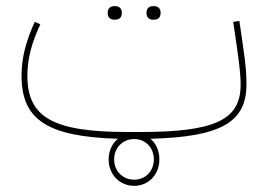

<svg xmlns="http://www.w3.org/2000/svg" viewBox="-20 -440 866 624"><path d="M416 164C463 164 498 127 498 78C498 50 487 26 469 11C699 5 781 -43 781 -166C781 -196 780 -221 769 -296L758 -372L738 -369L749 -293C761 -211 762 -186 762 -164C762 -50 678 -11 435 -11H395C153 -11 69 -58 69 -194C69 -247 82 -299 111 -361L93 -369C64 -306 50 -251 50 -194C50 -51 133 4 363 11C345 26 333 50 333 78C333 127 369 164 416 164ZM416 144C379 144 351 116 351 78C351 40 379 12 416 12C453 12 480 40 480 78C480 116 453 144 416 144ZM477 -376H481C493 -376 502 -383 502 -398C502 -413 493 -420 481 -420H477C465 -420 456 -413 456 -398C456 -383 465 -376 477 -376ZM351 -376H355C367 -376 376 -383 376 -398C376 -413 367 -420 355 -420H351C339 -420 330 -413 330 -398C330 -383 339 -376 351 -376Z"/></svg>

Font: IBM Plex Arabic Thin
Style: Regular
Weight: 100
Designer: Mike Abbink, Paul van der Laan, Pieter van Rosmalen, Wael Morcos, Khajak Apelian
Foundry: Bold Monday
Version: Version 1.0